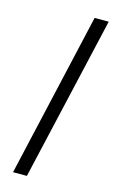

<svg xmlns="http://www.w3.org/2000/svg" viewBox="-111 -745 472 790"><g transform="rotate(15 125.0 -350.0)"><path d="M30 0 190 -700H250L89 0Z"/></g></svg>

Font: Junicode VF
Style: Italic
Weight: 400
Italic angle: -11°
Designer: Peter S. Baker
Version: Version 2.209